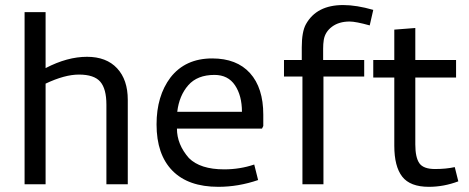

<svg xmlns="http://www.w3.org/2000/svg" viewBox="-20 -712 1814 742"><path d="M285 -423.8Q230 -423.8 156.2 -388.8V0H75V-665H156.2V-448.8Q240 -492.5 316.2 -492.5Q391.2 -492.5 432.5 -448.1Q473.8 -403.8 473.8 -326.2V0H391.2V-307.5Q391.2 -368.8 367.5 -396.2Q343.8 -423.8 285 -423.8Z M997.5 -268.8V-225L992.5 -215H663.8Q663.8 -153.8 710 -101.2Q753.8 -57.5 846.2 -57.5Q907.5 -57.5 962.5 -76.2L977.5 -16.2Q901.2 10 823.8 10Q707.5 10 646.2 -52.5Q585 -115 585 -231.2Q585 -341.2 638.8 -412.5Q696.2 -486.2 800 -486.2Q895 -486.2 946.2 -429.4Q997.5 -372.5 997.5 -268.8ZM808.8 -422.5Q742.5 -422.5 707.5 -382.5Q672.5 -342.5 665 -280H915Q915 -342.5 888.1 -382.5Q861.2 -422.5 808.8 -422.5Z M1231.2 -557.5Q1228.8 -542.5 1228.8 -523.8V-480H1387.5V-416.2H1230V0H1148.8V-416.2H1077.5V-480H1146.2V-528.8Q1146.2 -590 1162.5 -618.8Q1203.8 -692.5 1306.2 -692.5Q1357.5 -692.5 1422.5 -673.8L1408.8 -613.8Q1355 -628.8 1331.2 -628.8Q1290 -628.8 1263.1 -608.8Q1236.2 -588.8 1231.2 -557.5Z M1503.8 -148.8V-412.5H1422.5V-480H1503.8V-597.5L1585 -603.8V-480H1742.5V-412.5H1585V-153.8Q1585 -103.8 1600.6 -81.2Q1616.2 -58.8 1661.2 -58.8Q1703.8 -58.8 1737.5 -66.2L1751.2 -11.2Q1695 10 1637.5 10Q1565 10 1534.4 -29.4Q1503.8 -68.8 1503.8 -148.8Z"/></svg>

Font: Cambay
Style: Regular
Weight: 400
Version: Version 1.180;PS 001.180;hotconv 1.0.70;makeotf.lib2.5.58329